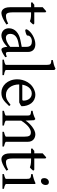

<svg xmlns="http://www.w3.org/2000/svg" viewBox="943 -1740 812 2738"><g transform="rotate(90 1349.0 -371.0)"><path d="M330 -57 316 -82C292 -69 252 -50 209 -50C177 -50 156 -61 156 -150V-408H182C232 -408 264 -400 281 -391C287 -393 295 -400 306 -411L319 -426C324 -430 327 -435 330 -440L316 -454H156V-613L141 -625L83 -574V-454H48L10 -422L20 -408H83V-108C83 -5 134 15 168 15C200 15 263 -10 330 -57Z M463 -112C463 -181 521 -215 590 -227L648 -238V-111C587 -58 542 -49 516 -49C503 -49 463 -55 463 -112ZM796 -40 789 -62C761 -51 751 -49 741 -49C725 -49 721 -66 721 -87V-362C721 -430 681 -469 610 -469C527 -469 426 -409 397 -345L404 -326C406 -325 408 -325 411 -325C432 -325 487 -342 487 -354V-360C487 -390 517 -417 566 -420C612 -420 648 -405 648 -343V-275L548 -255C459 -238 383 -182 383 -91C383 -18 437 15 487 15C519 15 580 -2 648 -70C649 -22 664 15 687 15C709 15 752 -9 796 -40Z M978 -51V-740L960 -757C921 -736 885 -728 836 -718V-698C893 -693 905 -688 905 -633V-51C905 -33 846 -23 831 -21V0H1051V-21C1039 -23 978 -33 978 -51Z M1415 -301C1415 -287 1409 -283 1396 -283H1188C1199 -350 1238 -418 1314 -418C1383 -418 1415 -359 1415 -301ZM1299 15C1376 15 1411 -9 1492 -95L1484 -106C1482 -110 1478 -113 1474 -115C1395 -51 1368 -50 1331 -50H1329C1242 -50 1184 -135 1184 -239H1441C1475 -254 1487 -263 1495 -272C1495 -380 1437 -469 1328 -469C1319 -469 1310 -468 1300 -466C1158 -431 1111 -301 1111 -212C1111 -68 1207 15 1299 15Z M2002 -51V-362C2002 -436 1950 -469 1894 -469C1834 -469 1747 -403 1700 -330L1694 -452L1677 -469C1634 -447 1596 -435 1560 -430V-410C1623 -402 1628 -400 1628 -347V-51C1628 -39 1603 -32 1560 -21V0H1770V-21C1709 -34 1701 -45 1701 -51V-268C1772 -380 1833 -405 1866 -405C1914 -405 1929 -383 1929 -309V-51C1929 -39 1889 -28 1860 -21V0H2070V-21C2039 -29 2002 -39 2002 -51Z M2414 -57 2400 -82C2376 -69 2336 -50 2293 -50C2261 -50 2240 -61 2240 -150V-408H2266C2316 -408 2348 -400 2365 -391C2371 -393 2379 -400 2390 -411L2403 -426C2408 -430 2411 -435 2414 -440L2400 -454H2240V-613L2225 -625L2167 -574V-454H2132L2094 -422L2104 -408H2167V-108C2167 -5 2218 15 2252 15C2284 15 2347 -10 2414 -57Z M2604 -51V-469H2587C2551 -452 2519 -441 2462 -430V-410C2529 -405 2531 -396 2531 -327V-51C2531 -45 2520 -33 2462 -21V0H2672V-21C2618 -31 2604 -45 2604 -51ZM2520 -596C2520 -561 2536 -549 2561 -549C2593 -549 2618 -579 2618 -616C2618 -647 2604 -662 2577 -662C2547 -662 2520 -635 2520 -596Z"/></g></svg>

Font: Temporarium
Style: Regular
Weight: 400
Version: Version 1.1